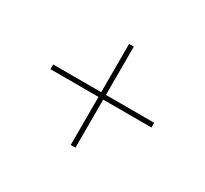

<svg xmlns="http://www.w3.org/2000/svg" viewBox="-97 -710 753 706"><g transform="rotate(30 279.5 -357.5)"><path d="M269 -143H289V-347H494V-367H289V-572H269V-367H65V-347H269Z"/></g></svg>

Font: Noto Serif Display Thin
Style: Regular
Weight: 100
Designer: Monotype Design Team
Foundry: Monotype Imaging Inc.
Version: Version 2.009